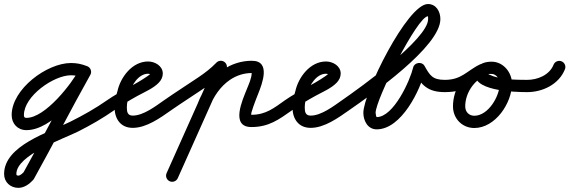

<svg xmlns="http://www.w3.org/2000/svg" viewBox="-74 -592 2788 940"><path d="M349.8 -269C349.8 -269 349.8 -269 349.8 -269C324 -278.9 301.3 -283.5 273.3 -283.5C155.7 -283.5 -16.9 -155.7 -16.9 -28.8C-16.9 13.5 12.2 45.1 55.4 45.1C179.6 45.1 316.5 -128.6 368.5 -225.9C376.3 -240.5 370.8 -258.7 356.1 -266.5C341.5 -274.3 323.3 -268.8 315.5 -254.1C277.1 -182.2 148 -14.9 55.4 -14.9C45.5 -14.9 43.1 -19.2 43.1 -28.8C43.1 -121.5 188.9 -223.5 273.3 -223.5C294 -223.5 309.5 -220.2 328.2 -213C343.7 -207.1 361.1 -214.8 367 -230.2C372.9 -245.7 365.2 -263.1 349.8 -269ZM315.9 -254.7C315.9 -254.7 315.9 -254.7 315.9 -254.7C221.2 -86.5 133.8 85.8 39.8 254.4C39.7 254.5 40.8 253 41.8 251.6C42.9 250.1 43.9 248.7 43.8 248.8C38.1 255.1 25.4 267.7 16 267.7C9.5 267.7 6.1 266.4 6.1 259.8C6.1 166.2 236.3 88.3 309.8 51.2C370.5 20.5 429.5 -13.4 485.2 -52.4C498.8 -61.9 502.1 -80.6 492.6 -94.2C483.1 -107.8 464.4 -111.1 450.8 -101.6C393.3 -61.3 332.1 -26.9 269.3 4.3C166.3 55.5 -53.9 120.1 -53.9 259.8C-53.9 299.9 -23.1 327.7 16 327.7C44.3 327.7 69.8 309.3 88.2 289.2C88.2 289.1 89.2 287.8 90.2 286.4C91.2 285.1 92.1 283.7 92.2 283.6C186.2 115.1 273.6 -57.1 368.1 -225.3C376.3 -239.7 371.1 -258 356.7 -266.1C342.3 -274.3 324 -269.1 315.9 -254.7Z M485.2 -52.4C485.2 -52.4 485.2 -52.4 485.2 -52.4C522.2 -78.2 560.8 -101.5 600.4 -123.2C634.1 -141.7 677.1 -159.4 703.8 -187.6C715.4 -199.8 723 -214.9 723 -232C723 -269.3 684.4 -291 651 -291C573.2 -291 515.3 -213.6 500.7 -144.2C500.6 -144.2 500.8 -144.8 501 -145.5C501.1 -146.1 501.3 -146.8 501.3 -146.8C493.1 -119.8 487 -94.7 487 -66C487 -10.6 516 34 576 34C643.6 34 711.4 -15.5 764.2 -52.4C777.8 -61.9 781.1 -80.6 771.6 -94.2C762.1 -107.8 743.4 -111.1 729.8 -101.6C729.8 -101.6 729.8 -101.6 729.8 -101.6C689.5 -73.4 628.4 -26 576 -26C550.7 -26 547 -43.9 547 -66C547 -88.6 552.2 -108 558.7 -129.2C558.7 -129.3 558.9 -129.9 559 -130.5C559.2 -131.1 559.3 -131.8 559.3 -131.8C567.9 -172.2 603.1 -231 651 -231C655.3 -231 661 -229.9 664.3 -226.9C665 -226.3 663.3 -228.7 663.1 -230.6C663.1 -231.1 663 -231.5 663 -232C663 -230.3 652 -221.8 649.4 -220C586.8 -176.1 514.4 -145.9 450.8 -101.6C437.2 -92.1 433.9 -73.4 443.4 -59.8C452.9 -46.2 471.6 -42.9 485.2 -52.4Z M764.1 -52.4C764.1 -52.4 764.1 -52.4 764.1 -52.4C819.3 -90.8 876.1 -126.7 931.8 -164.4C966.7 -188 999.5 -213.2 1028.7 -243.7C1040.1 -255.7 1039.7 -274.7 1027.7 -286.2C1015.8 -297.6 996.8 -297.2 985.3 -285.2C985.3 -285.2 985.3 -285.2 985.3 -285.2C959.1 -257.8 929.5 -235.3 898.2 -214.1C842.3 -176.3 785.3 -140.2 729.9 -101.6C716.3 -92.2 712.9 -73.5 722.4 -59.9C731.8 -46.3 750.5 -42.9 764.1 -52.4ZM979.6 -276.7C979.6 -276.7 979.6 -276.7 979.6 -276.7C900.3 -99.2 820.9 78.3 741.6 255.8C734.9 270.9 741.6 288.6 756.8 295.4C771.9 302.1 789.6 295.4 796.4 280.2C796.4 280.2 796.4 280.2 796.4 280.2C875.7 102.7 955.1 -74.7 1034.4 -252.2C1041.1 -267.4 1034.4 -285.1 1019.2 -291.9C1004.1 -298.6 986.4 -291.8 979.6 -276.7ZM951 -66.2C951 -66.2 951 -66.2 951 -66.2C971.3 -118.8 1004.6 -168.8 1051.7 -200.9C1083.5 -222.6 1120.4 -234.5 1159 -234.5C1164.9 -234.5 1158.5 -243.2 1158.3 -234.4C1157.8 -208.7 1143.8 -179.1 1134.4 -155.5C1114.1 -104.5 1052 30 1157 30C1241.8 30 1291.4 -6.7 1356.3 -52.5C1369.8 -62 1373.1 -80.8 1363.5 -94.3C1354 -107.8 1335.2 -111.1 1321.7 -101.5C1321.7 -101.5 1321.7 -101.5 1321.7 -101.5C1267.8 -63.5 1227.7 -30 1157 -30C1149.1 -30 1180.1 -107.9 1190.2 -133.4C1209.4 -181.9 1253.7 -294.5 1159 -294.5C1108.4 -294.5 1059.6 -279 1017.9 -250.5C960.7 -211.5 919.7 -151.8 895 -87.8C889 -72.3 896.7 -55 912.2 -49C927.7 -43 945 -50.7 951 -66.2Z M1356.2 -52.4C1356.2 -52.4 1356.2 -52.4 1356.2 -52.4C1393.2 -78.2 1431.8 -101.5 1471.4 -123.2C1505.1 -141.7 1548.1 -159.4 1574.8 -187.6C1586.4 -199.8 1594 -214.9 1594 -232C1594 -269.3 1555.4 -291 1522 -291C1444.2 -291 1386.3 -213.6 1371.7 -144.2C1371.6 -144.2 1371.8 -144.8 1372 -145.5C1372.1 -146.1 1372.3 -146.8 1372.3 -146.8C1364.1 -119.8 1358 -94.7 1358 -66C1358 -10.6 1387 34 1447 34C1514.6 34 1582.4 -15.5 1635.2 -52.4C1648.8 -61.9 1652.1 -80.6 1642.6 -94.2C1633.1 -107.8 1614.4 -111.1 1600.8 -101.6C1600.8 -101.6 1600.8 -101.6 1600.8 -101.6C1560.5 -73.4 1499.4 -26 1447 -26C1421.7 -26 1418 -43.9 1418 -66C1418 -88.6 1423.2 -108 1429.7 -129.2C1429.7 -129.3 1429.9 -129.9 1430 -130.5C1430.2 -131.1 1430.3 -131.8 1430.3 -131.8C1438.9 -172.2 1474.1 -231 1522 -231C1526.3 -231 1532 -229.9 1535.3 -226.9C1536 -226.3 1534.3 -228.7 1534.1 -230.6C1534.1 -231.1 1534 -231.5 1534 -232C1534 -230.3 1523 -221.8 1520.4 -220C1457.8 -176.1 1385.4 -145.9 1321.8 -101.6C1308.2 -92.1 1304.9 -73.4 1314.4 -59.8C1323.9 -46.2 1342.6 -42.9 1356.2 -52.4Z M1593.4 -59.9C1602.8 -46.3 1621.5 -42.9 1635.1 -52.4C1744.1 -128.2 2082 -363.1 2082 -498.6C2082 -535.2 2061.8 -572.3 2020.9 -572.3C1920 -572.3 1704.9 -136 1704.9 -39.6C1704.9 -1 1726.4 41.3 1770.2 41.3C1891.6 41.3 1984.9 -152.1 2007.2 -248.2C2010.1 -260.6 1993.1 -264.1 1977 -261.7C1960.9 -259.4 1945.6 -251.2 1951.9 -240.2C1989.3 -174.6 2020.7 -141 2104 -141C2120.6 -141 2134 -154.4 2134 -171C2134 -187.6 2120.6 -201 2104 -201C2042.4 -201 2030.2 -223.9 2004.1 -269.8C1997.8 -280.9 1985.4 -285.1 1973.9 -283.4C1962.3 -281.7 1951.7 -274.2 1948.8 -261.8C1934.1 -198.7 1853.3 -18.7 1770.2 -18.7C1767.9 -18.7 1764.9 -35.3 1764.9 -39.6C1764.9 -104.9 1970.3 -512.3 2020.9 -512.3C2021.6 -512.3 2022 -510.4 2022 -498.6C2022 -400.2 1686.4 -161.1 1600.9 -101.6C1587.3 -92.2 1583.9 -73.5 1593.4 -59.9Z M2104 -141C2104 -141 2104 -141 2104 -141C2212.1 -141.2 2223.6 -184.5 2301.5 -222.5C2319.3 -231.2 2321.9 -248.9 2315.5 -262.4C2309.1 -275.8 2293.7 -285 2275.8 -276.7C2197.6 -240.5 2143.7 -157.4 2143.7 -71.2C2143.7 -11.9 2188.4 34.7 2248.2 34.7C2351.4 34.7 2432.6 -88.1 2432.6 -182.5C2432.6 -237.4 2389.9 -290 2333 -290C2301.7 -290 2267.2 -280.9 2255.7 -247.9C2255.7 -247.9 2255.7 -248 2255.7 -248C2255.7 -248 2255.7 -248.1 2255.7 -248.1C2219.1 -145.6 2449.8 -141.1 2504.9 -141C2521.5 -141 2535 -154.4 2535 -170.9C2535 -187.5 2521.6 -201 2505.1 -201C2505.1 -201 2505.1 -201 2505.1 -201C2449.2 -201.1 2371.6 -201.9 2320.8 -227C2316.8 -229 2315.2 -230.1 2312.1 -232.6C2310.9 -233.6 2311.7 -226.4 2312.3 -227.9C2312.3 -227.9 2312.3 -228 2312.3 -228C2312.3 -228 2312.3 -228.1 2312.3 -228.1C2313.2 -230.7 2326.3 -230 2333 -230C2356.4 -230 2372.6 -204.2 2372.6 -182.5C2372.6 -121.9 2317.1 -25.3 2248.2 -25.3C2221.4 -25.3 2203.7 -44.8 2203.7 -71.2C2203.7 -134.1 2243.9 -195.8 2301 -222.3C2318.9 -230.6 2321.4 -248.5 2314.9 -262.1C2308.4 -275.7 2293 -285.1 2275.2 -276.4C2210.4 -244.8 2186.3 -201.1 2104 -201C2087.4 -201 2074 -187.5 2074 -171C2074 -154.4 2087.5 -141 2104 -141Z M2504.6 -141C2504.6 -141 2504.6 -141 2504.6 -141C2581.3 -140.1 2662.4 -178.5 2691.9 -253C2698 -268.4 2690.4 -285.8 2675 -291.9C2659.6 -298 2642.2 -290.4 2636.1 -275C2615.9 -224.1 2556.7 -200.4 2505.4 -201C2488.8 -201.2 2475.2 -187.9 2475 -171.4C2474.8 -154.8 2488.1 -141.2 2504.6 -141Z"/></svg>

Font: FRB American Cursive
Style: Bold Italic
Weight: 700
Italic angle: -25°
Version: Version 2.0;Modular Font Editor K font №1